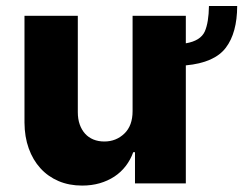

<svg xmlns="http://www.w3.org/2000/svg" viewBox="-20 -597 792 625"><path d="M59.7 -197.8V-545.5H233.3V-231.9Q233.3 -209.5 239.5 -191.9Q245.7 -174.4 256.9 -161.9Q268.1 -149.5 284.1 -142.9Q300.1 -136.4 319.6 -136.4Q358 -136.4 384.9 -162.3Q411.6 -187.9 411.6 -235.4V-545.5H584.9V-456Q632.8 -464.1 646.7 -494.7Q659.4 -523.8 660.2 -577.4H752.1Q751.8 -490.1 715.2 -441.8Q678.3 -392.8 584.9 -384.2V0H419.4V-101.6H413.7Q404.8 -76.7 389.2 -56.5Q373.6 -36.2 352.3 -22.2Q331 -8.2 304.5 -0.5Q278.1 7.1 247.2 7.1Q204.9 7.1 170.5 -7.6Q136 -22.4 111.5 -49.4Q87 -76.3 73.5 -114Q60 -151.6 59.7 -197.8Z"/></svg>

Font: Inter P Extra Bold
Style: Regular
Weight: 800
Designer: Rasmus Andersson
Foundry: rsms
Version: Version 3.018;git-588b23468